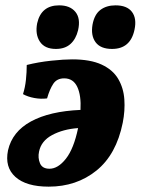

<svg xmlns="http://www.w3.org/2000/svg" viewBox="-20 -689 526 718"><path d="M162 9Q78 9 37.5 -27.5Q-3 -64 10 -127Q26 -197 96 -235Q166 -273 281 -278Q284 -332 269 -364Q254 -396 220 -396Q193 -396 179.5 -376Q166 -356 156 -321Q133 -318 108.5 -322.5Q84 -327 66 -337Q74 -362 77 -390.5Q80 -419 80 -446Q124 -457 171.5 -462Q219 -467 250 -467Q318 -467 360 -447.5Q402 -428 422 -394Q442 -360 445 -317.5Q448 -275 439 -230Q415 -111 340.5 -51Q266 9 162 9ZM126 -122Q121 -99 129.5 -78.5Q138 -58 165 -58Q197 -58 226.5 -95.5Q256 -133 272 -210Q216 -206 175 -184Q134 -162 126 -122ZM399 -506Q356 -506 337.5 -531Q319 -556 326 -597Q333 -635 355.5 -652Q378 -669 412 -669Q455 -669 473.5 -644.5Q492 -620 483 -578Q468 -506 399 -506ZM189 -506Q147 -506 129 -533.5Q111 -561 119 -602Q134 -669 201 -669Q242 -669 262 -644.5Q282 -620 272 -576Q264 -543 243.5 -524.5Q223 -506 189 -506Z"/></svg>

Font: Vollkorn ExtraBold
Style: Italic
Weight: 800
Italic angle: -11°
Designer: Friedrich Althausen
Foundry: Friedrich Althausen
Version: Version 5.000; ttfautohint (v1.8.3)